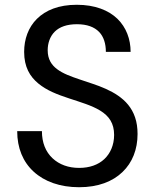

<svg xmlns="http://www.w3.org/2000/svg" viewBox="-20 -762 642 796"><path d="M308.1 14.2C386.7 14.2 446.8 -9.3 487.8 -48.8C528.8 -87.9 550.3 -142.6 550.3 -206.5C550.3 -231.9 546.9 -255.4 540 -275.4C526.4 -315.9 500.5 -344.2 469.2 -365.7C439 -386.7 398.4 -403.3 364.3 -414.6C345.2 -420.9 357.4 -416.5 309.1 -433.1C274.9 -444.8 241.2 -456.5 216.3 -475.6C193.8 -492.7 177.7 -516.1 177.7 -553.7C177.7 -581.5 186.5 -610.8 207.5 -631.3C227.1 -650.4 257.3 -661.6 298.8 -661.6C341.3 -661.6 371.1 -649.9 390.6 -629.9C410.2 -609.9 418.9 -580.6 418.9 -546.9H521.5C521.5 -599.6 503.4 -648.4 466.8 -684.1C429.7 -719.7 373.5 -742.2 298.3 -742.2C223.1 -742.2 169.4 -719.7 133.3 -684.1C97.2 -648.4 80.1 -599.6 80.1 -546.9C80.1 -483.9 104 -444.8 138.7 -416C174.3 -386.7 216.3 -370.6 266.6 -354C313.5 -338.4 359.9 -325.2 395 -303.7C432.6 -280.8 453.1 -250.5 453.1 -202.6C453.1 -160.2 437 -125.5 412.6 -102.5C387.2 -78.6 351.1 -65.9 308.1 -65.9C263.7 -65.9 226.1 -79.6 198.2 -105.5C168.9 -132.8 153.8 -170.9 153.8 -218.3H51.3C51.3 -148.4 75.2 -90.8 119.6 -50.3C164.1 -9.3 229 14.2 308.1 14.2Z"/></svg>

Font: Hack
Style: Regular
Weight: 400
Monospace: yes
Designer: Christopher Simpkins
Foundry: Christopher Simpkins
Version: Version 2.010